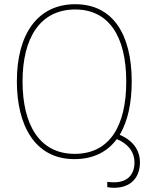

<svg xmlns="http://www.w3.org/2000/svg" viewBox="-20 -745 704 911"><path d="M521 146C596 146 644 102 644 25C644 -48 591 -88 548 -105C587 -171 605 -258 605 -358C605 -583 515 -725 337 -725C159 -725 60 -584 60 -359C60 -154 143 10 333 10C423 10 490 -25 534 -85C579 -67 618 -31 618 26C618 81 587 120 521 120C510 120 498 119 489 118V143C497 145 512 146 521 146ZM334 -15C168 -15 87 -152 87 -359C87 -563 169 -700 337 -700C494 -700 579 -576 579 -358C579 -148 501 -15 334 -15Z"/></svg>

Font: Noto Sans Georgian SemiCondensed Thin
Style: Regular
Weight: 100
Width: 4
Designer: Monotype Design Team, Akaki Razmadze
Foundry: Google LLC
Version: Version 2.005